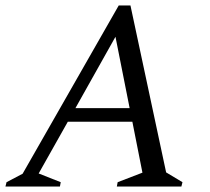

<svg xmlns="http://www.w3.org/2000/svg" viewBox="-35 -685 770 705"><path d="M-15 0 -11 -16 48 -47 401 -665H444L575 -52L635 -16L631 0H394L397 -16L488 -51L451 -238H214L107 -48L188 -16L185 0ZM242 -288H441L389 -550Z"/></svg>

Font: Spectral
Style: Italic
Weight: 400
Italic angle: -10°
Designer: Jean-Baptiste Levee
Foundry: Production Type
Version: Version 2.001